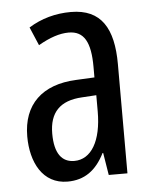

<svg xmlns="http://www.w3.org/2000/svg" viewBox="-45 -586 506 634"><g transform="rotate(-5 208.0 -268.5)"><path d="M213 -547C162 -547 115 -534 73 -508L99 -447C137 -469 170 -480 200 -480C251 -480 272 -442 272 -360V-325L211 -322C98 -317 34 -256 34 -150C34 -65 71 10 154 10C210 10 249 -18 277 -74H279L291 0H353V-362C353 -480 314 -547 213 -547ZM225 -263 273 -266V-212C273 -114 238 -56 182 -56C141 -56 117 -86 117 -152C117 -222 152 -259 225 -263Z"/></g></svg>

Font: Noto Sans Sinhala UI ExtraCondensed
Style: Regular
Weight: 400
Width: 2
Designer: Jelle Bosma - Monotype Design Team
Foundry: Monotype Imaging Inc.
Version: Version 2.006